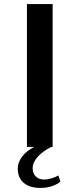

<svg xmlns="http://www.w3.org/2000/svg" viewBox="-20 -720 391 941"><path d="M276 170Q260 184 234.5 192.5Q209 201 178 201Q125 201 96 176Q67 151 67 106Q67 76 88 48Q109 20 148 0H112V-700H238V0H229V1Q187 23 163.5 50Q140 77 140 104Q140 130 155.5 145Q171 160 197 160Q213 160 231.5 154.5Q250 149 266 140Z"/></svg>

Font: Fahkwang Medium
Style: Regular
Weight: 500
Version: Version 1.000; ttfautohint (v1.6)